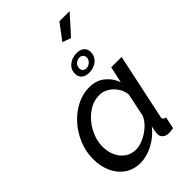

<svg xmlns="http://www.w3.org/2000/svg" viewBox="-275 -1042 1155 1155"><g transform="rotate(-45 303.0 -464.0)"><path d="M208 10Q150 10 108 -19.5Q66 -49 44 -98.5Q22 -148 22 -207Q22 -270 45.5 -328Q69 -386 109.5 -431.5Q150 -477 202 -504Q254 -531 311 -531Q371 -531 411 -498Q451 -465 467 -418L490 -522H578L490 -108Q489 -104 488.5 -101Q488 -98 488 -95Q488 -77 510 -76L494 0Q483 1 474.5 2.5Q466 4 459 4Q431 4 416.5 -9Q402 -22 402 -41Q402 -58 411 -98Q372 -48 316.5 -19Q261 10 208 10ZM246 -66Q275 -66 310 -81.5Q345 -97 375 -124Q405 -151 418 -183L449 -333Q445 -367 426 -394.5Q407 -422 379.5 -438.5Q352 -455 321 -455Q279 -455 242 -434.5Q205 -414 176.5 -380Q148 -346 131.5 -304.5Q115 -263 115 -221Q115 -178 131 -143Q147 -108 176.5 -87Q206 -66 246 -66ZM308 -648Q308 -685 336 -707.5Q364 -730 403 -730Q434 -730 451 -715Q468 -700 468 -674Q468 -638 441 -615Q414 -592 373 -592Q343 -592 325.5 -607.5Q308 -623 308 -648ZM396 -699Q378 -699 363.5 -686.5Q349 -674 349 -654Q349 -641 357.5 -632Q366 -623 380 -623Q397 -623 412.5 -636Q428 -649 428 -668Q428 -682 419 -690.5Q410 -699 396 -699ZM443 -817 389 -837 465 -938H552Z"/></g></svg>

Font: Raleway Medium
Style: Italic
Weight: 500
Italic angle: -12°
Designer: Matt McInerney, Pablo Impallari, Rodrigo Fuenzalida
Foundry: Matt McInerney, Pablo Impallari, Rodrigo Fuenzalida
Version: Version 4.026